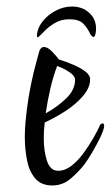

<svg xmlns="http://www.w3.org/2000/svg" viewBox="-20 -584 339 588"><path d="M201 -564Q233 -564 254.5 -543.5Q276 -523 274 -491Q272 -471 267 -471Q260 -471 254 -484.5Q248 -498 235 -511.5Q222 -525 193 -525Q167 -525 148 -513.5Q129 -502 116.5 -489Q104 -476 98 -471Q97 -470 95 -470Q93 -470 93 -477Q95 -499 111 -519Q127 -539 151 -551.5Q175 -564 201 -564ZM140 -16Q106 -16 87.5 -38Q69 -60 62.5 -94.5Q56 -129 56 -164Q56 -188 58 -209.5Q60 -231 62 -247Q67 -288 75 -326Q83 -364 90.5 -391Q98 -418 100 -426Q104 -440 115 -440Q126 -440 140 -425.5Q154 -411 160 -402Q183 -395 205 -385.5Q227 -376 241.5 -365Q256 -354 256 -341Q256 -316 235 -291Q214 -266 182 -245Q150 -224 117 -209Q114 -185 114 -161Q114 -121 124 -91Q134 -61 158 -61Q179 -61 198.5 -76Q218 -91 235 -114Q252 -137 265.5 -160.5Q279 -184 286 -200Q288 -206 295 -206Q299 -206 299 -197.5Q299 -189 287 -163Q275 -139 262.5 -117.5Q250 -96 238 -80Q221 -58 196.5 -37Q172 -16 140 -16ZM120 -237Q155 -256 182.5 -282.5Q210 -309 210 -340Q210 -351 193.5 -362.5Q177 -374 155 -382Q143 -350 134.5 -314Q126 -278 120 -237Z"/></svg>

Font: Comforter
Style: Regular
Weight: 400
Designer: Robert E. Leuschke
Foundry: Robert E. Leuschke
Version: Version 1.013; ttfautohint (v1.8.3)